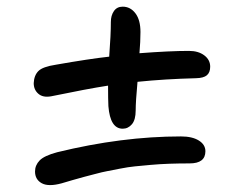

<svg xmlns="http://www.w3.org/2000/svg" viewBox="-20 -594 740 570"><path d="M131.8 -308.1Q107.4 -303.7 93.8 -315.7Q80.1 -327.6 80.1 -347.2Q81.1 -370.1 94 -383.1Q106.9 -396 146 -401.9Q245.6 -419.4 304.2 -425.8Q309.1 -490.7 309.1 -528.8Q309.1 -547.9 318.1 -561Q327.1 -574.2 344.2 -574.2Q367.2 -574.2 382.1 -554.4Q397 -534.7 397 -499Q397 -470.7 394 -436Q484.4 -442.9 541 -442.9Q568.8 -442.9 586.4 -429.7Q604 -416.5 604 -396Q604 -378.9 594.2 -370.6Q584.5 -362.3 562 -361.8Q468.8 -359.4 388.2 -351.1Q382.8 -292 382.8 -266.1Q382.8 -238.3 371.6 -225.1Q360.4 -211.9 344.2 -211.9Q307.1 -211.9 301.8 -278.8Q300.8 -298.8 300.8 -339.8Q238.3 -330.1 131.8 -308.1ZM163.1 -49.8Q124 -39.1 104 -50Q84 -61 84 -85Q84 -103.5 97.7 -117.7Q111.3 -131.8 149.9 -142.1Q341.8 -189 517.1 -189Q550.8 -189 570.3 -176.8Q589.8 -164.6 589.8 -145Q589.8 -108.9 543 -108.9Q511.2 -108.9 482.7 -107.9Q454.1 -106.9 427.5 -104.5Q400.9 -102.1 380.6 -100.1Q360.4 -98.1 336.2 -93.3Q312 -88.4 298.3 -85.9Q284.7 -83.5 261 -77.1Q237.3 -70.8 228.5 -68.6Q219.7 -66.4 194.6 -59.1Q169.4 -51.8 163.1 -49.8Z"/></svg>

Font: Shantell Sans Normal
Style: Regular
Weight: 400
Designer: Stephen Nixon, Anya Danilova, Shantell Martin
Foundry: Arrow Type
Version: Version 1.006;[559af2be0]